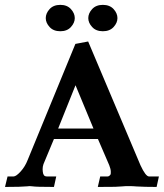

<svg xmlns="http://www.w3.org/2000/svg" viewBox="-55 -757 664 778"><path d="M189.5 -630.4Q161.6 -630.4 146 -647.5Q130.4 -664.6 130.4 -683.6Q130.4 -703.1 146 -720.2Q161.6 -737.3 189.5 -737.3Q216.8 -737.3 232.4 -720.2Q248 -703.1 248 -683.6Q248 -664.6 232.4 -647.5Q216.8 -630.4 189.5 -630.4ZM361.8 -630.4Q334 -630.4 318.4 -647.5Q302.7 -664.6 302.7 -683.6Q302.7 -703.1 318.4 -720.2Q334 -737.3 361.8 -737.3Q389.6 -737.3 405.3 -720.2Q420.9 -703.1 420.9 -683.6Q420.9 -664.6 405.3 -647.5Q389.6 -630.4 361.8 -630.4ZM323.7 -236.3 251 -411.6 180.7 -236.3ZM302.2 -588.9 514.2 -87.4Q535.2 -42 548.8 -42H588.9L579.6 0.5Q531.2 0.5 498 -1.5Q485.8 -2.9 464.8 -2.9Q451.2 -2.9 440.2 -1.7Q429.2 -0.5 411.4 0Q393.6 0.5 341.3 0.5L351.1 -42H380.9Q388.2 -42 393.6 -51.3Q394 -53.2 394 -60.5Q394 -71.8 387.7 -87.4L341.8 -193.8H163.6L121.1 -91.8Q117.7 -82 117.7 -71.3Q117.7 -69.3 118.4 -61.3Q119.1 -53.2 122.6 -47.6Q126 -42 135.7 -42H172.9L163.6 0.5Q89.8 0.5 76.2 -2Q69.8 -2.9 64.5 -2.9Q60.1 -2.9 55.7 -2Q30.8 0.5 -34.7 0.5L-24.4 -42H0Q10.3 -42 28.6 -62Q46.9 -82 57.6 -109.9L250.5 -579.1Z"/></svg>

Font: Quaaykop
Style: Bold
Weight: 700
Designer: Tup Wanders
Foundry: Free font, DO NOT SELL
Version: Version 1.00;July 31, 2023;FontCreator 11.5.0.2430 64-bit